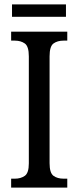

<svg xmlns="http://www.w3.org/2000/svg" viewBox="-20 -859 358 879"><path d="M31 0V-41H48Q75 -41 93.5 -54Q112 -67 112 -111V-601Q112 -647 93.5 -660Q75 -673 48 -673H31V-714H288V-673H271Q243 -673 225 -660Q207 -647 207 -601V-112Q207 -67 225 -54Q243 -41 271 -41H288V0ZM35 -782V-839H282V-782Z"/></svg>

Font: Noto Serif Ethiopic Condensed
Style: Regular
Weight: 400
Width: 3
Designer: Monotype Design Team
Foundry: Monotype Imaging Inc.
Version: Version 2.102; ttfautohint (v1.8.4.7-5d5b)